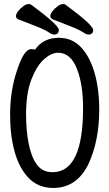

<svg xmlns="http://www.w3.org/2000/svg" viewBox="-20 -906 540 950"><path d="M244 24Q170 24 123 -24Q76 -72 53 -153Q30 -234 30 -337Q30 -457 64 -557Q98 -663 134 -663Q150 -663 153 -660Q194 -719 271 -719Q337 -719 381 -672Q425 -625 448 -545Q471 -465 471 -363Q471 -209 417 -93Q359 24 244 24ZM240 -54Q391 -54 391 -371Q391 -486 362 -562Q331 -645 267 -645Q234 -645 198 -613Q162 -581 135.5 -513.5Q109 -446 109 -339Q109 -260 122 -194.5Q135 -129 162.5 -91.5Q190 -54 240 -54ZM247 -735Q241 -735 231 -740Q201 -760 158.5 -776Q116 -792 69 -811Q59 -817 59 -826Q59 -837 69.5 -850.5Q80 -864 95 -875Q110 -886 122 -886Q130 -886 134 -883Q271 -782 271 -758Q271 -735 247 -735ZM417 -735Q411 -735 401 -740Q371 -760 328.5 -776Q286 -792 239 -811Q229 -817 229 -826Q229 -837 239.5 -850.5Q250 -864 265 -875Q280 -886 292 -886Q300 -886 304 -883Q441 -782 441 -758Q441 -735 417 -735Z"/></svg>

Font: LXGW WenKai Mono Medium
Style: Regular
Weight: 500
Monospace: yes
Designer: LXGW / Fontworks Inc.
Foundry: LXGW / Fontworks Inc.
Version: Version 1.520; June 14, 2025